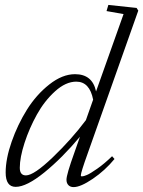

<svg xmlns="http://www.w3.org/2000/svg" viewBox="-20 -745 580 777"><path d="M43.5 11.2Q2.9 11.2 2.9 -46.9Q2.9 -102.1 27.1 -171.4Q51.3 -240.7 89.1 -301.3Q127 -361.8 179.7 -403.3Q232.4 -444.8 283.7 -444.8Q354 -444.8 368.7 -375L480 -688L411.1 -700.2L418.5 -725.1L532.7 -712.9L539.6 -702.1L334.5 -123Q307.1 -46.9 307.1 -35.2Q307.1 -31.2 311.5 -31.2Q318.4 -31.2 331.8 -36.9Q345.2 -42.5 373.5 -62.3Q401.9 -82 433.6 -112.8L443.4 -101.6Q405.3 -55.2 355.7 -21.5Q306.2 12.2 277.8 12.2Q264.6 12.2 256.8 4.2Q249 -3.9 249 -17.6Q249 -38.6 281.2 -127.9L303.7 -191.9Q231.4 -105.5 159.4 -47.1Q87.4 11.2 43.5 11.2ZM60.1 -65.9Q60.1 -35.2 85 -35.2Q117.2 -35.2 193.4 -108.2Q269.5 -181.2 327.6 -258.8L356.9 -341.8Q342.8 -414.6 288.6 -414.6Q246.1 -414.6 202.9 -375.5Q159.7 -336.4 129.2 -281.2Q98.6 -226.1 79.3 -166.7Q60.1 -107.4 60.1 -65.9Z"/></svg>

Font: Elstob Light
Style: Italic
Weight: 300
Italic angle: -20°
Designer: Peter S. Baker
Version: Version 1.015